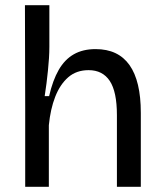

<svg xmlns="http://www.w3.org/2000/svg" viewBox="-20 -719 631 739"><path d="M77 0V-307L76 -699H170V-539Q170 -518 168.5 -494.5Q167 -471 164.5 -447Q162 -423 159 -398.5Q156 -374 152 -349H169Q183 -410 206 -450Q229 -490 264 -510Q299 -530 348 -530Q435 -530 478.5 -468.5Q522 -407 522 -285V0H430V-276Q430 -366 402.5 -407.5Q375 -449 321 -449Q274 -449 242.5 -421.5Q211 -394 192.5 -346.5Q174 -299 168 -237V0Z"/></svg>

Font: Bricolage Grotesque 20pt
Style: Regular
Weight: 400
Version: Version 1.001;gftools[0.9.33.dev8+g029e19f]